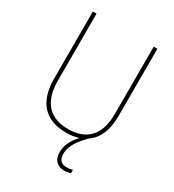

<svg xmlns="http://www.w3.org/2000/svg" viewBox="-218 -836 1065 1175"><g transform="rotate(30 314.5 -248.5)"><path d="M366 128C366 67 412 14 451 -26C508 -64 543 -132 543 -239V-714H517V-236C517 -81 436 -15 315 -15C187 -15 113 -87 113 -243V-714H87V-240C87 -73 169 10 314 10C347 10 377 6 404 -3C365 37 341 83 341 131C341 191 375 217 421 217C440 217 456 213 466 210V186C457 189 440 192 423 192C385 192 366 172 366 128Z"/></g></svg>

Font: Noto Sans Sinhala UI SemiCondensed Thin
Style: Regular
Weight: 100
Width: 4
Designer: Jelle Bosma - Monotype Design Team
Foundry: Monotype Imaging Inc.
Version: Version 2.006